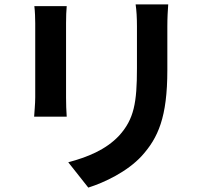

<svg xmlns="http://www.w3.org/2000/svg" viewBox="-20 -796 900 872"><path d="M135 -266H283C281 -289 280 -328 280 -353V-691C280 -723 281 -745 283 -768H136C139 -745 140 -710 140 -691V-354C140 -324 136 -285 135 -266ZM290 -59 381 56C454 33 558 -16 624 -88C698 -170 740 -263 740 -478V-676C740 -716 742 -748 744 -776H596C600 -748 602 -716 602 -676V-486C602 -330 589 -255 521 -180C460 -115 376 -82 290 -59Z"/></svg>

Font: GenEiGothic-pro-Regular
Style: Bold
Weight: 700
Designer: Ryoko NISHIZUKA (kana & ideographs); Paul D. Hunt (Latin, Greek & Cyrillic); Wenlong ZHANG (bopomofo); Sandoll Communica
Foundry: Adobe Systems Incorporated; o_tamon
Version: Version 1.000.140830